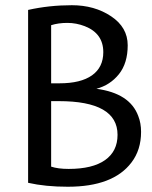

<svg xmlns="http://www.w3.org/2000/svg" viewBox="-20 -708 585 737"><path d="M176.3 -611.3V-388.2H208.5Q290 -388.2 333.3 -418.9Q376.5 -449.7 376.5 -507.8Q376.5 -579.6 305.7 -607.4Q272.9 -620.1 238.5 -620.1Q204.1 -620.1 176.3 -611.3ZM431.2 -190.4Q431.2 -319.8 205.6 -319.8H176.3V-68.4Q202.6 -59.6 243.7 -59.6Q335.4 -59.6 383.3 -93.5Q431.2 -127.4 431.2 -190.4ZM484.4 -84Q414.1 8.8 240.2 8.8Q154.3 8.8 87.9 -6.3V-669.9Q168.9 -688 255.9 -688Q342.8 -688 406.5 -645.5Q470.2 -603 470.2 -534.2Q470.2 -465.3 436.5 -423.3Q402.8 -381.3 350.1 -367.2Q478.5 -350.1 510.7 -262.7Q521.5 -235.4 521.5 -201.7Q521.5 -132.3 484.4 -84Z"/></svg>

Font: Molengo
Style: Regular
Weight: 400
Designer: moyogo
Foundry: moyogo
Version: Version 0.11; ttfautohint (v0.8) -G 32 -r 16 -x